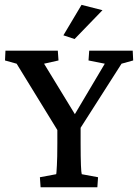

<svg xmlns="http://www.w3.org/2000/svg" viewBox="-20 -786 580 806"><path d="M490.2 -518.6 288.1 -202.1 318.4 -278.3V-184.6Q318.4 -153.3 318.8 -130.4Q319.3 -107.4 319.8 -91.8Q320.3 -76.2 321.3 -66.9Q322.3 -57.6 323.2 -54.7L391.6 -42L388.7 0H150.4L147.5 -42L215.8 -54.7Q216.8 -57.6 217.3 -66.9Q217.8 -76.2 218.8 -91.8Q219.7 -107.4 220.2 -130.4Q220.7 -153.3 220.7 -184.6V-278.3L244.1 -202.1L49.8 -518.6L1 -532.2L2.9 -573.2H222.7L225.6 -532.2L165 -518.6L302.7 -293H286.1L419.9 -518.6L351.6 -532.2L354.5 -573.2H537.1L539.1 -532.2ZM293 -622.1 246.1 -637.7 322.3 -765.6 410.2 -743.2Z"/></svg>

Font: Crimson Pro Medium
Style: Regular
Weight: 500
Designer: Jacques Le Bailly
Foundry: Baron von Fonthausen
Version: Version 1.003